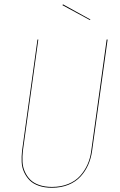

<svg xmlns="http://www.w3.org/2000/svg" viewBox="-20 -864 558 893"><path d="M272.9 -843.8 400.4 -773.4 398.4 -770.5 270.5 -839.8ZM480.5 -680.2 408.2 -161.6Q403.3 -127 390.1 -97.2Q377 -67.4 354.7 -43Q332.5 -18.6 298.3 -4.6Q264.2 9.3 221.2 9.3Q187 9.3 160.4 0Q133.8 -9.3 117.9 -25.4Q102.1 -41.5 92 -63.2Q82 -85 80.8 -110.1Q79.6 -135.3 82.5 -162.1L154.3 -680.2H158.2L86.4 -162.1Q83.5 -135.7 84.7 -111.3Q85.9 -86.9 95.5 -65.7Q105 -44.4 120.6 -28.6Q136.2 -12.7 162.1 -3.7Q188 5.4 221.7 5.4Q263.7 5.4 297.4 -8.3Q331.1 -22 352.5 -45.9Q374 -69.8 387 -98.9Q399.9 -127.9 404.3 -162.1L476.1 -680.2Z"/></svg>

Font: Fira Sans Compressed Four
Style: Italic
Weight: 100
Width: 3
Italic angle: -8°
Designer: Carrois Corporate & Edenspiekermann AG
Foundry: Carrois Corporate GbR & Edenspiekermann AG
Version: Version 4.203;PS 004.203;hotconv 1.0.88;makeotf.lib2.5.64775